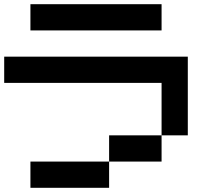

<svg xmlns="http://www.w3.org/2000/svg" viewBox="-20 -895 1040 915"><path d="M0 -500V-625H875V-250H750V-500ZM125 0V-125H500V0ZM125 -750V-875H750V-750ZM500 -125V-250H750V-125Z"/></svg>

Font: GalmuriMono7 Regular
Style: Regular
Weight: 400
Designer: Lee Minseo (quiple)
Version: Version 2.399;hotconv 1.1.1;makeotfexe 2.6.0 DEVELOPMENT